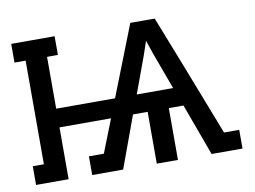

<svg xmlns="http://www.w3.org/2000/svg" viewBox="-62 -609 924 697"><g transform="rotate(-10 400.0 -260.0)"><path d="M18 0V-69H59V-451H18V-520H178V-451H138V-260H355L457 -520H547L615 -347L723 -69H779V0H665L595 -191H541V0H463V-191H409L339 0H225V-69H280L328 -191H138V0ZM435 -260H569L537 -347Q528 -371 519 -396Q510 -421 502 -446Q494 -421 485 -396Q476 -371 467 -347Z"/></g></svg>

Font: Iosevka Etoile
Style: Regular
Weight: 400
Designer: Belleve Invis
Foundry: Belleve Invis
Version: Version 33.2.4